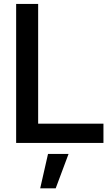

<svg xmlns="http://www.w3.org/2000/svg" viewBox="-20 -748 585 1005"><path d="M64.5 0H521.5V-100.6H179.7V-727.5H64.5ZM190.4 237.8H271.5L338.9 57.6H231.4Z"/></svg>

Font: Raveo Display Display Medium
Style: Regular
Weight: 500
Designer: Jakub Foglar, Rasmus Andersson (Inter)
Foundry: Jakubfoglar.com
Version: Version 1.100;Glyphs 3.2.3 (3260)